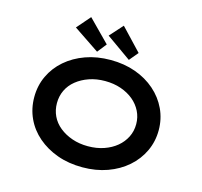

<svg xmlns="http://www.w3.org/2000/svg" viewBox="-131 -1097 1320 1252"><g transform="rotate(15 529.0 -471.0)"><path d="M530 10Q437 10 360.5 -17.5Q284 -45 227 -94Q170 -143 139.5 -209Q109 -275 109 -352Q109 -429 140 -495Q171 -561 227.5 -610Q284 -659 360.5 -686.5Q437 -714 529 -714Q621 -714 697.5 -686.5Q774 -659 830.5 -609.5Q887 -560 918 -494Q949 -428 949 -352Q949 -276 918 -210Q887 -144 830.5 -94.5Q774 -45 697.5 -17.5Q621 10 530 10ZM529 -132Q588 -132 637 -149Q686 -166 721.5 -195.5Q757 -225 777 -265Q797 -305 797 -352Q797 -399 777 -439Q757 -479 721.5 -508.5Q686 -538 637 -555Q588 -572 529 -572Q471 -572 422 -555Q373 -538 336.5 -508.5Q300 -479 281 -439Q262 -399 262 -352Q262 -305 281 -265Q300 -225 336.5 -195.5Q373 -166 422 -149Q471 -132 529 -132ZM642 -745 474 -864 553 -952 692 -805ZM428 -743 254 -860 333 -951 477 -805Z"/></g></svg>

Font: Lexend Tera SemiBold
Style: Regular
Weight: 600
Version: Version 1.007